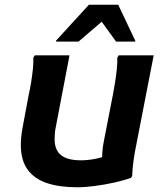

<svg xmlns="http://www.w3.org/2000/svg" viewBox="-20 -780 696 812"><path d="M68 -168Q68 -184 70 -203Q72 -222 76 -243L102 -382Q107 -403 111.5 -431Q116 -459 119 -487Q122 -515 121 -536L127 -546H274L216 -243Q213 -229 212 -216Q211 -203 211 -192Q211 -145 238.5 -123.5Q266 -102 322 -102Q352 -102 384.5 -108.5Q417 -115 443 -126L412 -84Q411 -105 412.5 -132Q414 -159 420 -187L458 -382Q462 -403 466.5 -431Q471 -459 474 -487Q477 -515 476 -536L482 -546H630L557 -171Q550 -138 545 -103Q540 -68 539 -36L534 -28Q504 -17 463.5 -8Q423 1 381.5 6.5Q340 12 306 12Q232 12 179 -5.5Q126 -23 97 -62.5Q68 -102 68 -168ZM217 -604V-608L356 -760H480L552 -608V-604H471L410 -688L312 -604Z"/></svg>

Font: Kufam SemiBold
Style: Italic
Weight: 600
Italic angle: -11°
Designer: Artur Schmal
Foundry: Original Type
Version: Version 1.301; ttfautohint (v1.8.3)